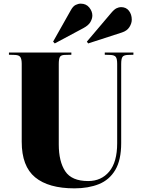

<svg xmlns="http://www.w3.org/2000/svg" viewBox="-20 -1018 781 1052"><path d="M388 14Q246 14 172.5 -46.5Q99 -107 99 -241V-668Q99 -693 92 -704.5Q85 -716 63 -717L29 -718V-730H371V-718L332 -717Q314 -716 308 -705.5Q302 -695 302 -667V-227Q302 -133 337.5 -79.5Q373 -26 463 -26Q535 -26 578.5 -78Q622 -130 622 -233V-668Q622 -696 614.5 -706Q607 -716 585 -717L554 -718V-730H711V-718L679 -717Q658 -716 651 -706Q644 -696 644 -667V-234Q644 -141 611.5 -86.5Q579 -32 521.5 -9Q464 14 388 14ZM280 -780 271 -790 368 -962Q380 -984 394.5 -991Q409 -998 422 -998Q452 -998 469 -977Q486 -956 486 -933Q486 -916 475.5 -897.5Q465 -879 437 -864ZM463 -780 456 -790 590 -948Q606 -967 619 -973Q632 -979 643 -979Q671 -979 686.5 -959Q702 -939 702 -910Q702 -890 689 -869.5Q676 -849 648 -840Z"/></svg>

Font: Literata 72pt ExtraBold
Style: Regular
Weight: 800
Designer: Latin by Veronika Burian and Jose Scaglione. Greek by Irene Vlachou. Cyrillic by Vera Evstafieva.
Foundry: TypeTogether
Version: Version 3.002